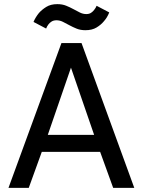

<svg xmlns="http://www.w3.org/2000/svg" viewBox="-20 -908 690 928"><path d="M277 -700H374L629 0H527L464 -174H182L119 0H21ZM435 -256 323 -581 211 -256ZM393 -762Q369 -762 350.5 -769.5Q332 -777 315.5 -786Q299 -795 284 -802.5Q269 -810 253 -810Q239 -810 229.5 -804Q220 -798 214 -790Q210 -785 207.5 -780Q205 -775 203 -770L142 -802Q147 -814 153.5 -824.5Q160 -835 168 -845Q182 -861 203.5 -874.5Q225 -888 257 -888Q281 -888 299.5 -880.5Q318 -873 334.5 -864Q351 -855 366 -847.5Q381 -840 397 -840Q411 -840 420 -846Q429 -852 435 -860Q439 -865 442 -870Q445 -875 447 -880L508 -848Q503 -835 496.5 -824.5Q490 -814 482 -805Q468 -788 446.5 -775Q425 -762 393 -762Z"/></svg>

Font: Golos UI VF
Style: Regular
Weight: 400
Designer: A.Korolkova, Vitaly Kuzmin
Foundry: ParaType Ltd
Version: Version 2.000